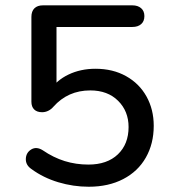

<svg xmlns="http://www.w3.org/2000/svg" viewBox="-20 -690 640 719"><path d="M98.1 -56.7Q76 -71.6 76.7 -95Q77.5 -118.4 96.9 -130.3Q116.3 -142.2 140.2 -127.2Q180 -100 222.3 -86.8Q264.6 -73.7 311.1 -73.7Q381.2 -73.7 421.4 -112Q461.5 -150.3 461.5 -214.3Q461.5 -273.5 422.4 -312.4Q383.3 -351.4 318.1 -351.4Q234.3 -351.4 179.9 -290.2Q171.8 -280.6 160.8 -275.2Q149.9 -269.8 137.7 -269.8Q118.3 -269.8 108 -280.1Q97.6 -290.3 97.6 -309.1V-626.7Q97.6 -647.7 108.9 -658.9Q120.2 -670 140.9 -670H475.5Q496.1 -670 508.4 -659.4Q520.7 -648.7 520.7 -629.7Q520.7 -610.3 508.6 -599.7Q496.5 -589 475.5 -589H191.6V-349.8H165.7Q191.4 -389.3 236.7 -410.9Q281.9 -432.5 337.6 -432.5Q402.6 -432.5 452.2 -404.8Q501.8 -377.1 528.7 -328.5Q555.7 -279.9 555.7 -218.9Q555.7 -151.8 526.1 -99.9Q496.6 -48 441.4 -19.4Q386.2 9.3 312.3 9.3Q254.4 9.3 198.4 -7.5Q142.5 -24.2 98.1 -56.7Z"/></svg>

Font: SN Pro Thin
Style: Regular
Weight: 200
Designer: Tobias Whetton
Foundry: Supernotes
Version: Version 1.003;Glyphs 3.3 (3324)